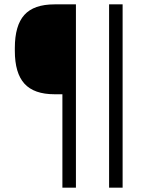

<svg xmlns="http://www.w3.org/2000/svg" viewBox="-20 -860 685 880"><path d="M266 -840H328V0H266ZM283 -428H230Q136 -428 92 -476.5Q48 -525 48 -627V-640Q48 -743 91.5 -791.5Q135 -840 230 -840Q230 -840 236.5 -840Q243 -840 252.5 -840Q262 -840 270.5 -840Q279 -840 283 -840ZM480 -840H542V0H480Z"/></svg>

Font: Matangi
Style: Regular
Weight: 400
Designer: Prashant Pant
Foundry: The Graphic Ant
Version: Version 3.002